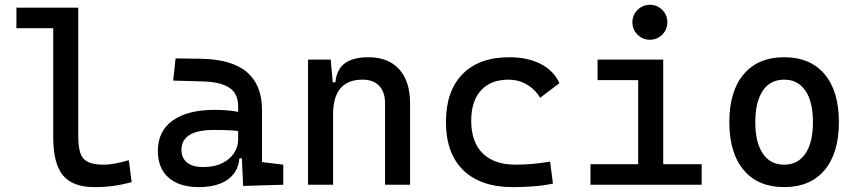

<svg xmlns="http://www.w3.org/2000/svg" viewBox="-20 -764 3556 794"><path d="M370.1 9.8Q280.3 9.8 240.2 -39.1Q200.2 -87.9 200.2 -195.3V-732.4H303.7V-200.2Q303.7 -159.2 311.5 -133.3Q319.3 -107.4 342 -95.2Q364.7 -83 409.2 -83Q449.7 -83 512.7 -101.6L524.4 -10.7Q484.9 0 448.5 4.9Q412.1 9.8 370.1 9.8ZM47.9 -647.5V-732.4H209V-647.5Z M985.4 4.9 978.5 -148.4 964.8 -191.4V-325.2Q964.8 -377 928.5 -401.1Q892.1 -425.3 820.3 -427.2L696.3 -430.7L706.1 -522.5L810.5 -521Q939 -519 1001.2 -465.6Q1063.5 -412.1 1063.5 -309.6V-93.8L1151.4 -83V0ZM802.7 9.8Q721.7 9.8 677.2 -29.3Q632.8 -68.4 632.8 -139.6Q632.8 -221.7 694.1 -265.6Q755.4 -309.6 867.2 -309.6Q913.6 -309.6 950 -304Q986.3 -298.3 1014.6 -287.1L993.2 -216.8Q960.4 -224.1 929.2 -225.3Q897.9 -226.6 865.2 -226.6Q730.5 -226.6 730.5 -144.5Q730.5 -110.4 753.7 -91.8Q776.9 -73.2 819.3 -73.2Q867.7 -73.2 900.1 -89.8Q932.6 -106.4 948.7 -132.3Q964.8 -158.2 964.8 -185.5V-242.2L995.1 -109.4H954.1L970.7 -125Q970.7 -80.1 950 -50Q929.2 -20 891.6 -5.1Q854 9.8 802.7 9.8Z M1572.3 0V-336.9Q1572.3 -383.8 1547.9 -409.2Q1523.4 -434.6 1479.5 -434.6Q1357.4 -434.6 1357.4 -291L1327.1 -423.8H1367.2Q1371.6 -476.1 1405.3 -501.7Q1439 -527.3 1503.9 -527.3Q1585.9 -527.3 1630.9 -477.5Q1675.8 -427.7 1675.8 -336.9V0ZM1253.9 0V-517.6H1347.7L1357.4 -408.2V0Z M2100.6 9.8Q1968.3 9.8 1896.2 -59.8Q1824.2 -129.4 1824.2 -259.8Q1824.2 -386.7 1892.3 -457Q1960.4 -527.3 2086.9 -527.3Q2162.6 -527.3 2216.6 -499.3Q2270.5 -471.2 2293.5 -419.9L2213.9 -359.9Q2191.9 -395.5 2157.7 -415Q2123.5 -434.6 2083 -434.6Q2009.8 -434.6 1969.2 -390.4Q1928.7 -346.2 1928.7 -264.6Q1928.7 -176.3 1976.3 -129.6Q2023.9 -83 2112.3 -83Q2148.4 -83 2184.6 -86.4Q2220.7 -89.8 2254.9 -95.7L2266.6 -4.9Q2226.6 3.9 2183.8 6.8Q2141.1 9.8 2100.6 9.8Z M2619.1 0V-488.3H2722.7V0ZM2421.9 0V-85H2628.9V0ZM2712.9 0V-85H2881.8V0ZM2451.2 -432.6V-517.6H2722.7V-432.6ZM2667.5 -599.6Q2637.7 -599.6 2616.5 -620.8Q2595.2 -642.1 2595.2 -671.9Q2595.2 -702.1 2616.5 -723.1Q2637.7 -744.1 2667.5 -744.1Q2697.8 -744.1 2718.8 -723.1Q2739.7 -702.1 2739.7 -671.9Q2739.7 -642.1 2718.8 -620.8Q2697.8 -599.6 2667.5 -599.6Z M3222.7 9.8Q3115.2 9.8 3055.7 -60.5Q2996.1 -130.9 2996.1 -258.8Q2996.1 -387.2 3055.7 -457.3Q3115.2 -527.3 3222.7 -527.3Q3330.6 -527.3 3389.9 -457.3Q3449.2 -387.2 3449.2 -258.8Q3449.2 -130.9 3389.9 -60.5Q3330.6 9.8 3222.7 9.8ZM3222.7 -83Q3279.8 -83 3310.8 -128.9Q3341.8 -174.8 3341.8 -258.8Q3341.8 -343.3 3310.8 -388.9Q3279.8 -434.6 3222.7 -434.6Q3165.5 -434.6 3134.5 -388.9Q3103.5 -343.3 3103.5 -258.8Q3103.5 -174.8 3134.5 -128.9Q3165.5 -83 3222.7 -83Z"/></svg>

Font: Cascadia Mono PL
Style: Regular
Weight: 400
Monospace: yes
Designer: Aaron Bell
Foundry: Saja Typeworks
Version: Version 2102.003